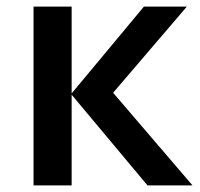

<svg xmlns="http://www.w3.org/2000/svg" viewBox="-20 -561 605 581"><path d="M81.5 -541H196.8V-278.3L415.5 -541H545.4L322.3 -280.3L562.5 0H426.3L196.8 -274.4V0H81.5Z"/></svg>

Font: Viking Open Sans Light
Style: Bold
Weight: 600
Foundry: Ascender Corporation
Version: Version 2.001